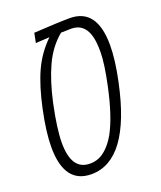

<svg xmlns="http://www.w3.org/2000/svg" viewBox="-124 -720 679 809"><g transform="rotate(-20 216.0 -315.5)"><path d="M284.7 -639.6Q405.8 -639.6 405.8 -475.1Q405.8 -408.7 385.7 -314.9Q316.9 9.8 147 9.8Q25.9 9.8 25.9 -154.8Q25.9 -221.2 46.4 -317.9Q66.9 -414.6 95.9 -478.5Q125 -542.5 176.8 -593.3L114.7 -589.8L123.5 -632.8Q234.4 -639.6 284.7 -639.6ZM73.7 -156.2Q73.7 -34.2 156.2 -34.2Q177.2 -34.2 196 -41.7Q214.8 -49.3 234.9 -68.8Q254.9 -88.4 272.5 -119.1Q310.5 -188.5 337.4 -314.9Q357.9 -410.6 357.9 -462.9Q357.9 -515.1 347.7 -542.5Q328.6 -595.7 275.4 -595.7L229.5 -594.7Q177.7 -551.8 147.2 -485.6Q116.7 -419.4 96.7 -327.1Q73.7 -219.2 73.7 -156.2Z"/></g></svg>

Font: Open Sans Hebrew Condensed Light
Style: Italic
Weight: 300
Width: 3
Italic angle: -12°
Foundry: Ascender Corporation, Yanek Iontef
Version: Version 2.001;PS 002.001;hotconv 1.0.70;makeotf.lib2.5.58329